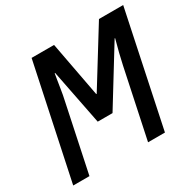

<svg xmlns="http://www.w3.org/2000/svg" viewBox="-156 -879 1054 1044"><g transform="rotate(-30 371.0 -357.0)"><path d="M167 -714H308L373 -368H376L590 -714H742L592 0H486L577 -431Q590 -493 614 -580H611L398 -234H305L237 -579H234L228 -543Q226 -533 220 -493Q214 -453 206 -418L118 0H16Z"/></g></svg>

Font: Noto Sans UI NarrowMedium
Style: Italic
Weight: 500
Width: 4
Italic angle: -12°
Designer: Monotype Design Team
Foundry: Monotype Imaging Inc.
Version: Version 1.001